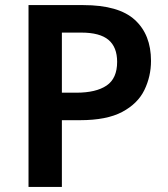

<svg xmlns="http://www.w3.org/2000/svg" viewBox="-20 -734 660 754"><path d="M307 -714Q446 -714 509.5 -656Q573 -598 573 -495Q573 -434 547 -380.5Q521 -327 460 -294.5Q399 -262 294 -262H223V0H92V-714ZM299 -606H223V-370H280Q357 -370 398.5 -398Q440 -426 440 -491Q440 -549 406 -577.5Q372 -606 299 -606Z"/></svg>

Font: Noto Sans Sora Sompeng SemiBold
Style: Regular
Weight: 600
Version: Version 2.101